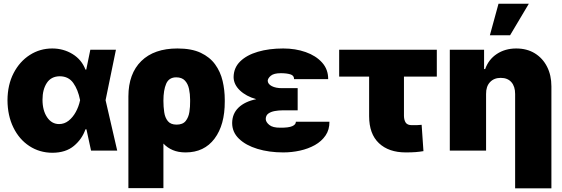

<svg xmlns="http://www.w3.org/2000/svg" viewBox="-20 -815 3042 1039"><path d="M262.7 11.7Q193.8 11.2 138.9 -24.7Q84 -60.5 52.5 -124.8Q21 -189 20.5 -272.5Q21 -356.4 53.7 -419.4Q86.4 -482.4 141.4 -517.6Q196.3 -552.7 262.7 -552.7Q323.2 -552.7 372.6 -522.5Q421.9 -492.2 442.4 -438.5H446.8L468.8 -545.9H607.4L551.3 -272.9L614.3 0H472.7L447.8 -115.2H442.4Q424.3 -62.5 379.9 -25.4Q335.4 11.7 262.7 11.7ZM210 -275.4Q210 -217.3 234.9 -180.4Q259.8 -143.6 299.8 -143.6Q328.1 -143.6 351.1 -161.6Q374 -179.7 390.1 -209Q406.2 -238.3 413.1 -271.5L413.6 -272.9L413.1 -274.4Q402.3 -329.6 376.7 -365.7Q351.1 -401.9 303.7 -402.3Q256.8 -401.9 233.4 -366.2Q210 -330.6 210 -275.4Z M674.8 203.1V-293.9Q675.3 -416.5 744.6 -484.6Q814 -552.7 940.4 -552.7Q1016.6 -552.7 1066.2 -529.3Q1115.7 -505.9 1144.3 -466.3Q1172.9 -426.8 1184.6 -377.2Q1196.3 -327.6 1196.3 -275.4V-265.6Q1196.8 -139.2 1140.9 -64.7Q1085 9.8 984.4 9.8Q944.8 9.8 915.3 -2.7Q885.7 -15.1 864.3 -38.1V203.1ZM864.3 -269.5Q864.3 -237.3 868.7 -207.8Q873 -178.2 888.4 -159.4Q903.8 -140.6 935.5 -140.6Q969.2 -140.6 984.9 -160.4Q1000.5 -180.2 1004.9 -209.2Q1009.3 -238.3 1008.8 -265.6V-275.4Q1008.8 -306.2 1002.9 -333.7Q997.1 -361.3 980.7 -378.9Q964.4 -396.5 933.6 -396.5Q894.5 -396.5 879.4 -362.1Q864.3 -327.6 864.3 -269.5Z M1505.9 -337.9H1590.8V-217.8H1505.9Q1487.3 -217.8 1466.8 -214.1Q1446.3 -210.4 1432.4 -200.7Q1418.5 -190.9 1418 -170.9Q1418.5 -154.3 1437.3 -138.9Q1456.1 -123.5 1497.1 -124Q1541.5 -123.5 1561.5 -132.3Q1581.5 -141.1 1581.1 -156.2H1762.7Q1763.2 -113.3 1741.7 -81.8Q1720.2 -50.3 1684.1 -30Q1647.9 -9.8 1603.5 0Q1559.1 9.8 1512.7 9.8Q1436 9.8 1373.3 -9.3Q1310.5 -28.3 1273.4 -64Q1236.3 -99.6 1236.3 -149.4Q1236.8 -200.2 1271 -232.9Q1305.2 -265.6 1366.7 -278.3Q1311.5 -293.9 1278.1 -325.9Q1244.6 -357.9 1244.1 -397.5Q1244.6 -448.2 1279.8 -482.7Q1314.9 -517.1 1375.5 -534.9Q1436 -552.7 1512.7 -552.7Q1578.6 -552.7 1634 -533.2Q1689.5 -513.7 1722.9 -476.6Q1756.3 -439.5 1755.9 -386.7H1571.3Q1571.8 -406.7 1551 -412.8Q1530.3 -418.9 1500 -418.9Q1462.4 -418.9 1446 -405.5Q1429.7 -392.1 1428.7 -377.9Q1429.7 -359.9 1450.9 -348.9Q1472.2 -337.9 1505.9 -337.9Z M2343.8 -545.9V-400.4H2166V-187.5Q2166.5 -165 2175.5 -151.4Q2184.6 -137.7 2209 -137.7Q2228 -137.7 2237.3 -137.9Q2246.6 -138.2 2261.7 -139.6L2271.5 2.9Q2250.5 6.3 2229.2 8.1Q2208 9.8 2175.8 9.8Q2083.5 9.8 2030.5 -40.3Q1977.5 -90.3 1977.5 -186.5V-400.4H1815.4V-545.9Z M2610.4 -306.6V0H2414.1V-545.9H2599.6V-441.4H2605.5Q2624 -493.7 2668.9 -523.2Q2713.9 -552.7 2773.4 -552.7Q2831.5 -552.7 2874.3 -526.4Q2917 -500 2940.4 -453.9Q2963.9 -407.7 2963.9 -347.7V204.1H2767.6V-306.6Q2767.6 -347.2 2747.3 -370.4Q2727.1 -393.6 2689.5 -393.6Q2653.3 -393.6 2631.6 -370.4Q2609.9 -347.2 2610.4 -306.6ZM2630.9 -624 2677.7 -794.9H2841.8L2740.2 -624Z"/></svg>

Font: Inter Tight Black
Style: Regular
Weight: 900
Designer: Rasmus Andersson
Foundry: rsms
Version: Version 3.004; ttfautohint (v1.8.4.7-5d5b)